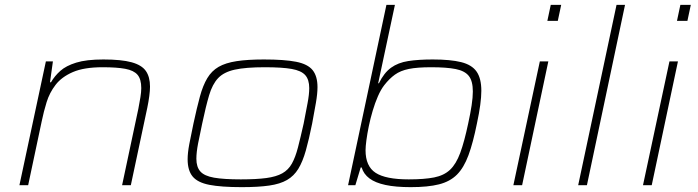

<svg xmlns="http://www.w3.org/2000/svg" viewBox="-20 -763 2876 791"><path d="M60 0 169 -510H198L186 -424H190Q205 -450 228.5 -471Q252 -492 294 -505Q336 -518 406 -518Q480 -518 522 -506.5Q564 -495 581 -470.5Q598 -446 598 -406Q598 -390 595 -367Q592 -344 587 -320L519 0H483L550 -315Q555 -341 558.5 -362.5Q562 -384 562 -400Q562 -437 546.5 -455Q531 -473 496 -479.5Q461 -486 403 -486Q326 -486 280 -466Q234 -446 209 -413.5Q184 -381 172 -342Q160 -303 152 -264L96 0Z M976 8Q891 8 842.5 -1.5Q794 -11 773.5 -36Q753 -61 753 -107Q753 -133 760 -170Q767 -207 777 -254Q791 -319 803.5 -365Q816 -411 834 -441Q852 -471 880.5 -487.5Q909 -504 954.5 -511Q1000 -518 1067 -518Q1152 -518 1200 -508.5Q1248 -499 1268 -474Q1288 -449 1288 -404Q1288 -377 1281.5 -339.5Q1275 -302 1266 -254Q1253 -189 1240 -143Q1227 -97 1209 -67.5Q1191 -38 1162.5 -21.5Q1134 -5 1089 1.5Q1044 8 976 8ZM972 -24Q1036 -24 1077 -29.5Q1118 -35 1143 -49Q1168 -63 1182.5 -89Q1197 -115 1207.5 -155.5Q1218 -196 1231 -254Q1240 -301 1247 -337.5Q1254 -374 1254 -400Q1254 -435 1237.5 -453.5Q1221 -472 1181.5 -479Q1142 -486 1071 -486Q992 -486 947 -476Q902 -466 878.5 -441Q855 -416 841.5 -370.5Q828 -325 813 -254Q803 -208 796 -171.5Q789 -135 789 -109Q789 -75 805.5 -56.5Q822 -38 862 -31Q902 -24 972 -24Z M1672 8Q1610 8 1568 -1Q1526 -10 1502 -28Q1478 -46 1470 -73H1466L1444 0H1414L1572 -743H1607L1538 -420H1541Q1562 -463 1591 -484Q1620 -505 1662 -511.5Q1704 -518 1763 -518Q1836 -518 1880 -507Q1924 -496 1943.5 -468Q1963 -440 1963 -389Q1963 -364 1958.5 -330.5Q1954 -297 1945 -255Q1929 -175 1910 -123.5Q1891 -72 1862.5 -43.5Q1834 -15 1788.5 -3.5Q1743 8 1672 8ZM1664 -24Q1728 -24 1768.5 -32Q1809 -40 1834 -63.5Q1859 -87 1876 -133Q1893 -179 1909 -255Q1918 -296 1923 -329Q1928 -362 1928 -386Q1928 -429 1911.5 -450Q1895 -471 1857.5 -478.5Q1820 -486 1756 -486Q1699 -486 1664.5 -479Q1630 -472 1607 -455.5Q1584 -439 1563 -412Q1549 -394 1537 -366.5Q1525 -339 1515.5 -307Q1506 -275 1499.5 -243.5Q1493 -212 1489.5 -185.5Q1486 -159 1486 -144Q1486 -78 1527.5 -51Q1569 -24 1664 -24Z M2235 -677 2249 -743H2292L2278 -677ZM2095 0 2204 -510H2239L2131 0Z M2362 0 2520 -743H2555L2398 0Z M2769 -677 2783 -743H2826L2812 -677ZM2629 0 2738 -510H2773L2665 0Z"/></svg>

Font: Saira Expanded Thin
Style: Italic
Weight: 250
Width: 7
Italic angle: -12°
Designer: Hector Gatti with collaboration of the Omnibus-Type team
Foundry: Omnibus-Type
Version: Version 1.101